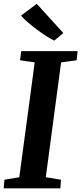

<svg xmlns="http://www.w3.org/2000/svg" viewBox="-24 -1020 440 1040"><path d="M-4 0 0 -46.5 80.5 -60 164 -682 84.5 -693.5 91 -743H396.5L391 -693.5L307 -682L224 -60L306.5 -46.5L303 0ZM270 -800Q253 -807.5 228 -823.5Q203 -839.5 176.2 -859.5Q149.5 -879.5 126.5 -899.5Q103.5 -919.5 90 -935.5L175 -999.5L319 -841Z"/></svg>

Font: Merriweather Light 18pt
Style: Bold Italic
Weight: 700
Italic angle: -7.8°
Version: Version 2.101